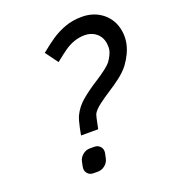

<svg xmlns="http://www.w3.org/2000/svg" viewBox="-132 -802 812 915"><g transform="rotate(-20 273.5 -345.0)"><path d="M277.8 -174.3H190.9L197.8 -210Q205.6 -248 214.4 -267.6Q233.4 -307.6 270.3 -337.6Q307.1 -367.7 349.1 -394Q413.1 -435.1 431.2 -458Q452.1 -487.8 457 -511.7L458 -521.5V-527.8Q458 -578.6 420.4 -603.5Q398.4 -617.7 370.1 -617.7Q316.4 -617.7 266.6 -583Q247.1 -569.3 210 -539.6L163.1 -603.5L175.8 -613.3Q199.7 -633.3 230.5 -654.3Q261.2 -675.3 300 -689.9Q338.9 -704.6 387.2 -704.6Q439 -704.6 478.8 -679Q518.6 -653.3 536.6 -607.9Q547.4 -577.6 547.4 -547.4Q547.4 -529.8 543.9 -512.2Q534.2 -464.4 498.5 -415.5Q477.5 -388.7 448 -366.5Q418.5 -344.2 387.9 -324.7Q357.4 -305.2 330.8 -284.9Q304.2 -264.6 294.4 -246.6Q289.6 -234.4 277.8 -174.3ZM231.9 -102.1Q251 -102.1 262.2 -88.4Q270.5 -78.1 270.5 -64.5Q270.5 -60.1 269.5 -55.2L264.6 -32.2Q260.7 -12.2 244.4 1.5Q228 15.1 208.5 15.1H185.5Q165.5 15.1 154.8 1.5Q146.5 -8.8 146.5 -22.5Q146.5 -26.9 147.5 -32.2L152.3 -55.2Q155.8 -74.7 172.4 -88.4Q189 -102.1 208.5 -102.1Z"/></g></svg>

Font: Qaz
Style: Italic
Weight: 400
Italic angle: -11.25°
Designer: GGBotNet
Foundry: f0n7
Version: 0.70